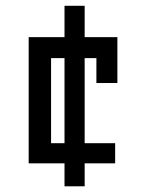

<svg xmlns="http://www.w3.org/2000/svg" viewBox="-20 -570 510 670"><path d="M205.1 -367.2H158.2V-70.3H205.1ZM389.6 -280.3H316.4V-367.2H275.4V-70.3H381.8V0H275.4V80.1H205.1V0H80.1V-440.4H205.1V-549.8H275.4V-440.4H389.6Z"/></svg>

Font: Geo
Style: Regular
Weight: 500
Version: Version 001.2